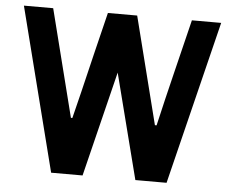

<svg xmlns="http://www.w3.org/2000/svg" viewBox="-50 -739 959 797"><g transform="rotate(5 430.0 -340.5)"><path d="M603 -234H610Q636 -347 663 -456.5Q690 -566 718 -681H840L672 0H542L430 -438L322 0H191L18 -681H140L253 -234H259L286 -343Q306 -428 326.5 -511.5Q347 -595 368 -681H490Z"/></g></svg>

Font: Do Hyeon
Style: Regular
Weight: 400
Version: Version 1.001